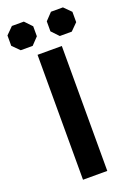

<svg xmlns="http://www.w3.org/2000/svg" viewBox="-211 -950 697 1011"><g transform="rotate(-20 138.0 -444.5)"><path d="M70 -700H206V0H70ZM-44 -792V-850L-5 -889H62L100 -849V-793L62 -753H-5ZM176 -793V-849L214 -889H281L320 -850V-792L281 -753H214Z"/></g></svg>

Font: Chakra Petch
Style: Bold
Weight: 700
Designer: Katatrad Aksorn Co.,Ltd.
Foundry: Cadson Demak Co.,Ltd.
Version: Version 1.000; ttfautohint (v1.6)